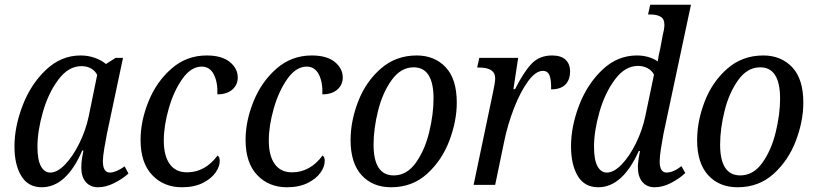

<svg xmlns="http://www.w3.org/2000/svg" viewBox="-20 -780 3440 810"><path d="M41 -162Q41 -245 75.5 -335Q110 -425 174 -485.5Q238 -546 320 -546Q352 -546 380 -536Q408 -526 427 -510L468 -536H499L431 -215Q426 -191 420 -154.5Q414 -118 414 -100Q414 -52 444 -52Q468 -52 506 -78L522 -48Q498 -26 462.5 -8Q427 10 394 10Q361 10 342 -12Q323 -34 323 -72Q323 -97 327 -118.5Q331 -140 332 -145H327Q260 10 156 10Q99 10 70 -37.5Q41 -85 41 -162ZM354 -288 390 -464Q381 -482 363.5 -491.5Q346 -501 324 -501Q269 -501 226.5 -444.5Q184 -388 161 -307.5Q138 -227 138 -161Q138 -106 152.5 -79Q167 -52 192 -52Q222 -52 255 -86.5Q288 -121 315 -176Q342 -231 354 -288Z M573 -190Q573 -269 606.5 -352Q640 -435 703.5 -490.5Q767 -546 852 -546Q916 -546 949.5 -518.5Q983 -491 983 -453Q983 -422 960 -402Q937 -382 897 -382Q899 -433 882 -466Q865 -499 831 -499Q786 -499 749.5 -447.5Q713 -396 692 -322.5Q671 -249 671 -187Q671 -123 696 -88Q721 -53 769 -53Q845 -53 898 -124Q907 -118 907 -101Q907 -77 889 -51.5Q871 -26 835 -8Q799 10 747 10Q671 10 622 -41.5Q573 -93 573 -190Z M1016 -190Q1016 -269 1049.5 -352Q1083 -435 1146.5 -490.5Q1210 -546 1295 -546Q1359 -546 1392.5 -518.5Q1426 -491 1426 -453Q1426 -422 1403 -402Q1380 -382 1340 -382Q1342 -433 1325 -466Q1308 -499 1274 -499Q1229 -499 1192.5 -447.5Q1156 -396 1135 -322.5Q1114 -249 1114 -187Q1114 -123 1139 -88Q1164 -53 1212 -53Q1288 -53 1341 -124Q1350 -118 1350 -101Q1350 -77 1332 -51.5Q1314 -26 1278 -8Q1242 10 1190 10Q1114 10 1065 -41.5Q1016 -93 1016 -190Z M1459 -189Q1459 -269 1491 -352Q1523 -435 1586.5 -490.5Q1650 -546 1738 -546Q1813 -546 1860 -496.5Q1907 -447 1907 -347Q1907 -269 1875.5 -186Q1844 -103 1781.5 -46.5Q1719 10 1630 10Q1552 10 1505.5 -41Q1459 -92 1459 -189ZM1809 -364Q1809 -496 1725 -496Q1671 -496 1632.5 -442.5Q1594 -389 1575 -313Q1556 -237 1556 -170Q1556 -40 1641 -40Q1696 -40 1734 -93Q1772 -146 1790.5 -222Q1809 -298 1809 -364Z M2060 -391Q2069 -432 2069 -450Q2069 -495 2002 -495H1993L2002 -536H2166L2146 -404H2153Q2188 -474 2221.5 -510Q2255 -546 2309 -546Q2347 -546 2366 -528Q2385 -510 2385 -479Q2385 -443 2365 -423Q2345 -403 2305 -403Q2306 -442 2298.5 -461.5Q2291 -481 2270 -481Q2240 -481 2208 -437.5Q2176 -394 2149 -325Q2122 -256 2107 -183L2069 0H1978Z M2389 -163Q2389 -247 2423.5 -336.5Q2458 -426 2521.5 -486Q2585 -546 2667 -546Q2717 -546 2755 -521Q2758 -546 2766 -578L2775 -627Q2783 -659 2783 -675Q2783 -700 2767 -709.5Q2751 -719 2723 -719H2714L2723 -760H2895L2779 -215Q2774 -189 2768.5 -154Q2763 -119 2763 -100Q2763 -52 2792 -52Q2820 -52 2855 -79L2871 -50Q2847 -27 2811.5 -8.5Q2776 10 2742 10Q2709 10 2690 -12.5Q2671 -35 2671 -75Q2671 -98 2680 -143H2675Q2606 10 2504 10Q2446 10 2417.5 -37.5Q2389 -85 2389 -163ZM2702 -288 2739 -465Q2730 -483 2711.5 -492.5Q2693 -502 2672 -502Q2617 -502 2574.5 -445Q2532 -388 2509 -307.5Q2486 -227 2486 -161Q2486 -106 2500.5 -79Q2515 -52 2540 -52Q2570 -52 2603 -86.5Q2636 -121 2663 -176Q2690 -231 2702 -288Z M2921 -189Q2921 -269 2953 -352Q2985 -435 3048.5 -490.5Q3112 -546 3200 -546Q3275 -546 3322 -496.5Q3369 -447 3369 -347Q3369 -269 3337.5 -186Q3306 -103 3243.5 -46.5Q3181 10 3092 10Q3014 10 2967.5 -41Q2921 -92 2921 -189ZM3271 -364Q3271 -496 3187 -496Q3133 -496 3094.5 -442.5Q3056 -389 3037 -313Q3018 -237 3018 -170Q3018 -40 3103 -40Q3158 -40 3196 -93Q3234 -146 3252.5 -222Q3271 -298 3271 -364Z"/></svg>

Font: Noto Serif Narrow
Style: Italic
Weight: 400
Width: 4
Italic angle: -12°
Designer: Monotype Design Team
Foundry: Monotype Imaging Inc.
Version: Version 1.001